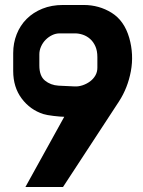

<svg xmlns="http://www.w3.org/2000/svg" viewBox="-20 -700 576 771"><path d="M499 -548Q518 -481 505.5 -414Q493 -347 458 -293L233 51H82L238 -231Q231 -231 219.5 -232Q208 -233 195 -234.5Q182 -236 171 -238Q160 -240 154 -242Q101 -259 67 -304.5Q33 -350 33 -415V-487Q33 -527 47 -562.5Q61 -598 87 -624Q113 -650 150 -665Q187 -680 233 -680H316Q378 -680 428.5 -648.5Q479 -617 499 -548ZM138 -437Q138 -395 160.5 -376.5Q183 -358 215 -356L279 -353Q295 -352 311.5 -357.5Q328 -363 341.5 -373Q355 -383 363 -397Q371 -411 371 -428V-471Q371 -496 363 -514Q355 -532 342 -543.5Q329 -555 313 -560.5Q297 -566 281 -566H220Q204 -566 189.5 -559Q175 -552 163.5 -540.5Q152 -529 145 -513.5Q138 -498 138 -482Z"/></svg>

Font: BM HANNA Pro
Style: Regular
Weight: 400
Designer: Woowa Brothers : Cheoljun Lim; Soyoung Lee; & Sandoll : Jooyeon Kang;
Foundry: Sandoll Communications Inc.
Version: Version 1.000;PS 1;hotconv 16.6.51;makeotf.lib2.5.65220